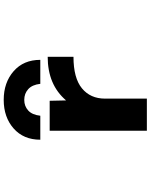

<svg xmlns="http://www.w3.org/2000/svg" viewBox="92 -906 815 1040"><g transform="rotate(-90 500.0 -385.5)"><path d="M312.5 -524.4H474.6L476.6 -435.5Q561.5 -535.2 712.9 -535.2V-395.5Q597.7 -395.5 542 -349.6Q486.3 -303.7 486.3 -224.6V2H312.5ZM696.3 -575.2H566.4Q561.5 -619.1 537.6 -640.6Q513.7 -662.1 479.5 -662.1Q445.3 -662.1 421.9 -640.6Q398.4 -619.1 393.6 -575.2H263.7Q263.7 -666 324.7 -719.7Q385.7 -773.4 479.5 -773.4Q573.2 -773.4 634.8 -719.7Q696.3 -666 696.3 -575.2Z"/></g></svg>

Font: GenEi Gothic M Heavy
Style: Regular
Weight: 800
Designer: o_tamon (Modified); [Source Han Sans]
Ryoko NISHIZUKA  (kana & ideographs); Paul D. Hunt (Latin, Greek & Cyrillic); Wenl
Version: Version 1.1a;Original Version 1.004